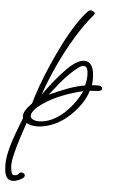

<svg xmlns="http://www.w3.org/2000/svg" viewBox="-166 -652 606 1031"><g transform="rotate(5 137.0 -136.5)"><path d="M-56 338Q-80 338 -90 322Q-100 306 -102 286Q-104 266 -104 255Q-104 211 -87 152.5Q-70 94 -31 -3Q-32 -6 -32.5 -8.5Q-33 -11 -33 -14Q-33 -42 5 -80L10 -85Q21 -125 40.5 -179.5Q60 -234 86.5 -295Q113 -356 143 -415.5Q173 -475 205 -524.5Q237 -574 267 -605Q270 -607 273.5 -609Q277 -611 281 -611Q287 -611 295 -606.5Q303 -602 303 -597Q303 -593 300 -588Q254 -535 208 -459.5Q162 -384 123 -300Q84 -216 57 -136Q80 -170 113 -211Q146 -252 180 -286Q233 -338 271 -338Q296 -338 310 -315Q324 -292 324 -246Q324 -237 323.5 -228.5Q323 -220 322 -211Q327 -212 341 -212Q355 -212 361 -212Q368 -212 373 -207.5Q378 -203 378 -197Q378 -186 360 -183Q351 -182 335 -181.5Q319 -181 313 -180Q304 -147 280.5 -111.5Q257 -76 224 -44.5Q191 -13 151 8Q125 21 98 28Q71 35 47 35Q12 35 -10 22Q-23 60 -38 106Q-53 152 -63 193.5Q-73 235 -72 261Q-71 266 -70 277.5Q-69 289 -65 298Q-61 307 -53 307Q-36 307 -29.5 298Q-23 289 -14 289Q-7 289 -1 293Q5 297 5 303Q6 312 -6 320Q-18 328 -32.5 333Q-47 338 -56 338ZM95 -140Q150 -165 195.5 -182Q241 -199 285 -206Q289 -220 291 -233.5Q293 -247 293 -261Q293 -288 286.5 -299Q280 -310 270 -310Q256 -310 237 -295Q218 -280 202 -265Q174 -239 147.5 -206Q121 -173 95 -140ZM55 7Q71 7 89 3Q107 -1 126 -10Q161 -27 191 -55Q221 -83 243.5 -115Q266 -147 278 -175Q222 -162 166 -140Q110 -118 64 -86Q35 -66 22 -49Q9 -32 9 -20Q9 -7 22 0Q35 7 55 7Z"/></g></svg>

Font: Ms Madi
Style: Regular
Weight: 400
Designer: Robert E. Leuschke
Foundry: Robert E. Leuschke
Version: Version 1.010; ttfautohint (v1.8.3)